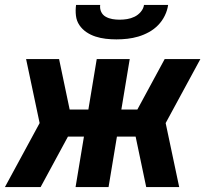

<svg xmlns="http://www.w3.org/2000/svg" viewBox="-30 -760 850 780"><path d="M698 0H564L521 -205H445L411 0H277L311 -205H246L135 0H-10L131 -260L76 -520H210L253 -315H329L363 -520H497L463 -315H528L639 -520H784L643 -260ZM443 -600Q421 -600 399.5 -602.5Q378 -605 358 -611.5Q338 -618 321 -629.5Q304 -641 292.5 -658Q281 -675 278.5 -696.5Q276 -718 279 -740H377Q375 -725 381 -712Q387 -699 399.5 -692Q412 -685 426.5 -682.5Q441 -680 456 -680Q471 -680 486.5 -682.5Q502 -685 516.5 -692Q531 -699 542 -712Q553 -725 555 -740H653Q650 -718 639.5 -696.5Q629 -675 612.5 -658Q596 -641 575 -629.5Q554 -618 532 -611.5Q510 -605 487.5 -602.5Q465 -600 443 -600Z"/></svg>

Font: Iosevka Aile Extrabold Oblique
Style: Regular
Weight: 800
Italic angle: -9°
Designer: Belleve Invis
Foundry: Belleve Invis
Version: Version 31.1.0; ttfautohint (v1.8.4)